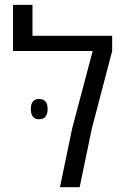

<svg xmlns="http://www.w3.org/2000/svg" viewBox="-20 -779 516 799"><path d="M446.8 -629.9V-566.9L362.3 -244.6L311.5 0H229.5L280.3 -244.6L365.7 -566.9H34.2V-758.8H115.2V-629.9ZM142.6 -367.2Q178.2 -367.2 178.2 -325Q178.2 -282.7 142.6 -282.7Q108.4 -282.7 108.4 -325Q108.4 -367.2 142.6 -367.2Z"/></svg>

Font: Open Sans Hebrew
Style: Regular
Weight: 400
Foundry: Ascender Corporation, Yanek Iontef
Version: Version 2.001;PS 002.001;hotconv 1.0.70;makeotf.lib2.5.58329